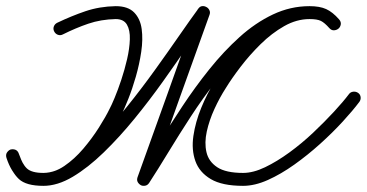

<svg xmlns="http://www.w3.org/2000/svg" viewBox="-41 -583 1192 624"><path d="M163 -471Q155 -467 147 -470Q139 -473 135 -481Q131 -489 134 -497Q137 -505 145 -509Q191 -531 236.5 -546.5Q282 -562 335 -563Q375 -563 395 -542.5Q415 -522 419.5 -488.5Q424 -455 418 -414.5Q412 -374 400.5 -334Q389 -294 376 -261.5Q363 -229 354 -211Q337 -178 311 -138.5Q285 -99 252 -62.5Q219 -26 180.5 -2.5Q142 21 100 21Q49 21 22 -1.5Q-5 -24 -20 -70Q-23 -80 -18.5 -87Q-14 -94 -7 -97Q1 -99 8.5 -96.5Q16 -94 20 -84Q28 -62 35.5 -48Q43 -34 57 -27.5Q71 -21 100 -21Q138 -21 183 -50.5Q228 -80 276 -128.5Q324 -177 371.5 -236Q419 -295 462.5 -355.5Q506 -416 542 -468Q578 -520 603 -554Q608 -562 615.5 -563Q623 -564 630 -560Q636 -557 639.5 -550Q643 -543 640 -535Q591 -399 542.5 -263.5Q494 -128 446 7Q443 16 434.5 17Q426 18 419 14Q411 11 407 3.5Q403 -4 408 -11Q439 -59 475 -117.5Q511 -176 552 -238Q593 -300 639.5 -358Q686 -416 737.5 -462.5Q789 -509 846 -536Q903 -563 965 -563Q998 -563 1019 -553.5Q1040 -544 1061 -520Q1068 -512 1066.5 -503.5Q1065 -495 1059 -490Q1053 -485 1044.5 -484.5Q1036 -484 1029 -492Q1014 -509 1002 -515Q990 -521 965 -521Q923 -521 882.5 -498Q842 -475 806 -439.5Q770 -404 741 -366Q712 -328 693 -297Q693 -297 693 -297Q693 -297 693 -297Q693 -297 693 -297Q673 -266 656 -229Q639 -192 631 -155.5Q623 -119 630 -88.5Q637 -58 665 -39.5Q693 -21 749 -21Q782 -21 820.5 -39.5Q859 -58 899.5 -87.5Q940 -117 977 -152Q1014 -187 1044.5 -220Q1075 -253 1093 -277Q1098 -284 1107 -285Q1116 -286 1123 -281Q1130 -276 1131 -267.5Q1132 -259 1127 -252Q1106 -224 1073 -188Q1040 -152 999.5 -115.5Q959 -79 915.5 -48Q872 -17 829.5 2Q787 21 749 21Q681 21 644 -1Q607 -23 594 -59.5Q581 -96 587.5 -141Q594 -186 613 -232.5Q632 -279 657 -319Q657 -319 657 -319Q657 -319 657 -319Q657 -319 657 -319Q657 -319 657 -319Q680 -355 712.5 -397.5Q745 -440 785.5 -477.5Q826 -515 871 -539Q916 -563 965 -563Q998 -563 1019 -553.5Q1040 -544 1061 -520Q1068 -512 1066.5 -503.5Q1065 -495 1059 -490Q1053 -485 1044.5 -484.5Q1036 -484 1029 -492Q1014 -509 1002 -515Q990 -521 965 -521Q909 -521 856 -494Q803 -467 754.5 -421.5Q706 -376 662 -320Q618 -264 579 -204Q540 -144 506 -88Q472 -32 444 11Q439 19 431 20.5Q423 22 417 19Q410 15 406.5 8.5Q403 2 406 -7Q455 -143 503.5 -278.5Q552 -414 600 -549Q603 -558 611 -558.5Q619 -559 627 -555Q634 -551 638 -544Q642 -537 637 -530Q609 -492 571.5 -437Q534 -382 489.5 -319.5Q445 -257 396 -197Q347 -137 296 -87.5Q245 -38 195.5 -8.5Q146 21 100 21Q44 21 20.5 -1Q-3 -23 -20 -70Q-23 -80 -18.5 -87Q-14 -94 -7 -96Q1 -99 9 -96Q17 -93 20 -84Q31 -50 46.5 -35.5Q62 -21 100 -21Q135 -21 168 -43.5Q201 -66 229.5 -99.5Q258 -133 280.5 -168.5Q303 -204 316 -231Q321 -240 331.5 -265Q342 -290 353 -323Q364 -356 372 -390.5Q380 -425 381 -455Q382 -485 371.5 -503Q361 -521 335 -521Q287 -520 246 -506Q205 -492 163 -471Q163 -471 163 -471Q163 -471 163 -471Z"/></svg>

Font: FRB American Cursive Medium
Style: Italic
Weight: 500
Italic angle: -25°
Version: Version 2.0;Modular Font Editor K font №1